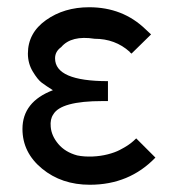

<svg xmlns="http://www.w3.org/2000/svg" viewBox="-20 -501 496 530"><path d="M42 -145Q42 -220 126 -252Q107 -264 95.5 -272.5Q84 -281 70.5 -303.5Q57 -326 57 -353Q57 -410 107 -445.5Q157 -481 226 -481Q319 -481 382 -420L397 -406L343 -353Q342 -354 340 -355.5Q338 -357 338 -358Q298 -394 241 -394Q177 -404 149 -371Q132 -359 132 -340Q132 -277 278 -277V-222H263Q148 -222 127 -185Q118 -172 120 -151Q122 -126 141 -103.5Q160 -81 193 -72Q212 -68 236 -69Q258 -70 277.5 -75Q297 -80 310.5 -87Q324 -94 333 -100Q342 -106 348.5 -112Q355 -118 356 -119L409 -66Q337 9 228 9Q150 9 96 -35.5Q42 -80 42 -145Z"/></svg>

Font: Coval
Style: Light
Weight: 300
Foundry: Context Ltd
Version: Version 001.000